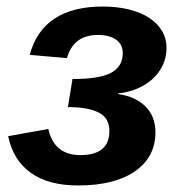

<svg xmlns="http://www.w3.org/2000/svg" viewBox="-20 -558 550 588"><path d="M219 10Q128 10 74 -29Q20 -68 5 -141L128 -163Q146 -83 226 -83Q315 -83 315 -157Q315 -197 282 -213.5Q249 -230 188 -230L202 -316Q286 -316 321 -335.5Q356 -355 356 -395Q356 -422 335.5 -436.5Q315 -451 280 -451Q205 -451 185 -380L71 -390Q111 -538 295 -538Q339 -538 375 -529Q411 -520 436.5 -503.5Q462 -487 476 -463.5Q490 -440 490 -412Q490 -383 478.5 -358.5Q467 -334 447 -316Q427 -298 400 -286.5Q373 -275 342 -272V-270Q396 -262 426 -231.5Q456 -201 456 -153Q456 -77 393.5 -33.5Q331 10 219 10Z"/></svg>

Font: Libra Sans Modern
Style: Bold Italic
Weight: 700
Italic angle: -12°
Foundry: Stefan Peev, Context Ltd
Version: Version 1.000